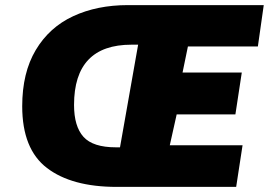

<svg xmlns="http://www.w3.org/2000/svg" viewBox="-20 -732 1053 752"><path d="M67 -316Q67 -447 120 -536Q173 -625 266.5 -668.5Q360 -712 481 -712H1013L990 -550H716L695 -448H927L902 -284H672L645 -163H930L905 0H437Q261 0 164 -74Q67 -148 67 -316ZM450 -155 521 -557H495Q270 -557 270 -321Q270 -237 307 -196Q344 -155 434 -155Z"/></svg>

Font: Nebula Sans Black
Style: Regular
Weight: 900
Italic angle: -9°
Designer: Paul D. Hunt for Adobe (as Source Sans)
Foundry: Nebula Entertainment & Broadcasting LLC
Version: Version 1.010